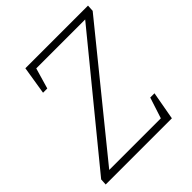

<svg xmlns="http://www.w3.org/2000/svg" viewBox="-189 -827 960 960"><g transform="rotate(-45 291.0 -347.5)"><path d="M582 -695 580 -660 76 -39H441L477 -150H507L480 0H12L14 -34L523 -656H177L145 -546H115L139 -695Z"/></g></svg>

Font: Bitter Pro Light
Style: Italic
Weight: 300
Italic angle: -9°
Designer: Sol Matas, and Bitter project Authors
Foundry: Sol Matas
Version: Version 1.010